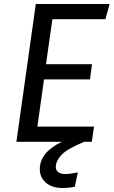

<svg xmlns="http://www.w3.org/2000/svg" viewBox="-20 -709 569 960"><path d="M242 -613 210 -388H440L430 -312H200L167 -76H450L439 0H401Q316 35 287.5 65.5Q259 96 259 126Q259 143 271.5 152Q284 161 306 161Q331 161 369 153L354 225Q324 231 293 231Q240 231 209.5 204.5Q179 178 179 137Q179 53 289 0H62L159 -689H528L507 -613Z"/></svg>

Font: FiraGO
Style: Italic
Weight: 400
Italic angle: -8°
Designer: bBox Type GmbH
Foundry: bBox Type GmbH
Version: Version 1.001